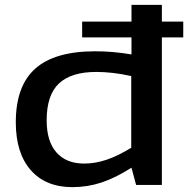

<svg xmlns="http://www.w3.org/2000/svg" viewBox="-20 -760 774 790"><path d="M540 1 521 -70Q455 -28 397.5 -9Q340 10 278 10Q168 10 106.5 -60Q45 -130 45 -257Q45 -406 125 -477.5Q205 -549 372 -549Q445 -549 521 -536V-606H318V-671H521V-740H646V-671H734V-606H646V1ZM520 -152V-447Q480 -456 444 -460Q408 -464 376 -464Q273 -464 222.5 -416.5Q172 -369 172 -265Q172 -178 212.5 -132.5Q253 -87 326 -87Q372 -87 418 -102.5Q464 -118 520 -152Z"/></svg>

Font: Georama Extended Medium
Style: Regular
Weight: 500
Width: 7
Designer: Jean-Baptiste Levee
Foundry: Production Type
Version: Version 1.000